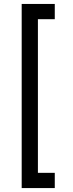

<svg xmlns="http://www.w3.org/2000/svg" viewBox="-20 -875 371 972"><path d="M89.8 77.1V-855H257.3V-777.8H171.9V0H257.3V77.1Z"/></svg>

Font: Voltaire
Style: Regular
Weight: 400
Designer: Yvonne Schttler
Foundry: Yvonne Schttler
Version: Version 1.003